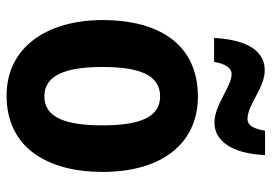

<svg xmlns="http://www.w3.org/2000/svg" viewBox="-138 -658 806 569"><g transform="rotate(90 264.5 -373.0)"><path d="M92 -605H163C169 -642 183 -657 199 -657C236 -657 290 -606 343 -606C396 -606 435 -656 439 -756H367C361 -721 351 -704 332 -704C289 -704 241 -755 188 -755C118 -755 96 -680 92 -605ZM489 -274C489 -456 400 -557 266 -557C113 -557 39 -445 39 -274C39 -112 118 10 263 10C419 10 489 -114 489 -274ZM178 -274C178 -388 204 -445 265 -445C326 -445 351 -387 351 -274C351 -161 326 -102 265 -102C204 -102 178 -162 178 -274Z"/></g></svg>

Font: Noto Sans Georgian Condensed Bold
Style: Regular
Weight: 700
Width: 3
Designer: Monotype Design Team, Akaki Razmadze
Foundry: Google LLC
Version: Version 2.005